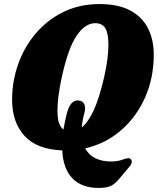

<svg xmlns="http://www.w3.org/2000/svg" viewBox="-20 -730 776 944"><path d="M469 -710Q562.5 -710 621.2 -678Q680 -646 708 -590Q736 -534 736 -462Q736 -346 692.8 -249.5Q649.5 -153 573.5 -88Q497.5 -23 399 -0.5Q417 33 450 48.5Q483 64 524 64Q550 64 565.2 60Q580.5 56 590.8 52Q601 48 612 48Q623.5 48 627.2 60Q631 72 618 87.5L565 150.5Q542.5 177 522 185.5Q501.5 194 464.5 194Q382 194 336.2 147Q290.5 100 286 9.5Q160.5 4.5 100 -62.5Q39.5 -129.5 39.5 -239Q39.5 -331.5 69.8 -416Q100 -500.5 156.8 -566.8Q213.5 -633 292.5 -671.5Q371.5 -710 469 -710ZM308 -170Q326 -241 366.5 -236Q388.5 -233.5 395 -216.5Q401.5 -199.5 396 -179Q385 -138.5 382 -103.5Q412.5 -127.5 440 -186Q467.5 -244.5 491.5 -348.5Q503 -399 508 -438.8Q513 -478.5 513 -509Q513 -566 498 -591Q483 -616 447.5 -616Q399 -616 357 -554.8Q315 -493.5 284 -351.5Q272.5 -299 267.5 -258.2Q262.5 -217.5 262.5 -187Q262.5 -146.5 270.5 -124.5Q278.5 -102.5 292 -93.5Q298 -129.5 308 -170Z"/></svg>

Font: Fraunces 144pt S100 Black
Style: Italic
Weight: 900
Italic angle: -16°
Version: Version 1.000; ttfautohint (v1.8.3)